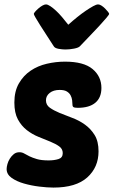

<svg xmlns="http://www.w3.org/2000/svg" viewBox="-20 -839 514 869"><path d="M274 -560Q359 -560 399 -526.5Q439 -493 439 -441Q439 -397 411.5 -374Q384 -351 332 -351Q318 -351 313 -354Q308 -357 308 -365Q308 -374 306.5 -385.5Q305 -397 299.5 -407.5Q294 -418 282.5 -425Q271 -432 250 -432Q222 -432 205 -418.5Q188 -405 188 -385Q188 -364 205.5 -351.5Q223 -339 249.5 -328Q276 -317 307 -305.5Q338 -294 364.5 -275Q391 -256 408.5 -227.5Q426 -199 426 -154Q426 -82 375 -36Q324 10 222 10Q194 10 157.5 5.5Q121 1 88 -8.5Q55 -18 32.5 -34Q10 -50 10 -74Q10 -83 13.5 -96Q17 -109 24.5 -121Q32 -133 42.5 -141.5Q53 -150 68 -150Q80 -150 90 -144Q100 -138 113.5 -131.5Q127 -125 147 -119Q167 -113 200 -113Q225 -113 244.5 -119Q264 -125 264 -146Q264 -165 248 -176.5Q232 -188 207.5 -198Q183 -208 154.5 -219.5Q126 -231 101.5 -250Q77 -269 61 -298.5Q45 -328 45 -375Q45 -426 65.5 -461.5Q86 -497 118.5 -519Q151 -541 192 -550.5Q233 -560 274 -560ZM188 -819Q196 -819 208 -811Q220 -803 233.5 -790.5Q247 -778 261 -761.5Q275 -745 289 -727Q309 -745 329.5 -761.5Q350 -778 368.5 -790.5Q387 -803 401.5 -811Q416 -819 424 -819Q431 -819 439.5 -813.5Q448 -808 455.5 -800.5Q463 -793 468.5 -786Q474 -779 474 -776Q474 -773 461.5 -758Q449 -743 429.5 -722Q410 -701 386.5 -676.5Q363 -652 342 -630Q336 -623 315.5 -619Q295 -615 276 -615Q262 -615 245 -618Q228 -621 223 -630Q207 -655 191 -679.5Q175 -704 162 -724.5Q149 -745 141 -759Q133 -773 133 -776Q133 -779 139 -786Q145 -793 153.5 -800.5Q162 -808 171.5 -813.5Q181 -819 188 -819Z"/></svg>

Font: PoetsenOne
Style: Regular
Weight: 400
Designer: Rodrigo Fuenzalida, Pablo Impallari
Foundry: Pablo Impallari, Rodrigo Fuenzalida
Version: Version 1.000; ttfautohint (v0.8) -G 200 -r 50